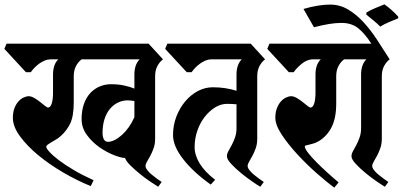

<svg xmlns="http://www.w3.org/2000/svg" viewBox="-38 -839 1845 880"><path d="M578 -497Q578 -543 602 -567H336Q321 -556 310.5 -536.5Q300 -517 300 -490V-370Q300 -307 284 -273.5Q268 -240 241 -216Q230 -206 218 -199Q206 -192 196.5 -186.5Q187 -181 180.5 -176Q174 -171 174 -166Q174 -159 189 -142.5Q204 -126 231.5 -105Q259 -84 299.5 -60Q340 -36 391 -13L378 14Q316 -11 252.5 -48Q189 -85 137.5 -127.5Q86 -170 53.5 -214.5Q21 -259 21 -299Q21 -324 28 -342.5Q35 -361 46 -373.5Q57 -386 70 -392Q83 -398 94 -398Q105 -398 119 -390Q133 -382 145.5 -372Q158 -362 168 -354Q178 -346 182 -346Q193 -346 199 -364.5Q205 -383 205 -414V-497Q205 -543 229 -567H193Q180 -567 167 -561.5Q154 -556 142 -547.5Q130 -539 120 -528.5Q110 -518 103 -508H81L-18 -615L-8 -639H643L709 -567Q694 -556 683.5 -536.5Q673 -517 673 -490V-203Q673 -179 666 -159.5Q659 -140 651 -125Q643 -110 636 -98.5Q629 -87 629 -78Q629 -70 637 -59.5Q645 -49 657 -39Q669 -29 681.5 -20Q694 -11 703 -5L687 17Q676 10 652.5 -5.5Q629 -21 605 -40.5Q581 -60 560.5 -80Q540 -100 535 -115Q518 -115 484.5 -128Q451 -141 418 -164Q385 -187 360.5 -220Q336 -253 336 -293Q336 -332 346.5 -362Q357 -392 375.5 -412Q394 -432 418.5 -442.5Q443 -453 471 -453Q504 -453 531.5 -447Q559 -441 578 -433ZM457 -189Q471 -189 488 -197.5Q505 -206 521.5 -221Q538 -236 552.5 -256.5Q567 -277 578 -302V-376Q560 -379 547 -379Q524 -379 503 -369Q482 -359 466 -340Q450 -321 441 -293Q432 -265 432 -229Q432 -212 438 -200.5Q444 -189 457 -189Z M1141 -203Q1141 -179 1134 -159.5Q1127 -140 1119 -125Q1111 -110 1104 -98.5Q1097 -87 1097 -78Q1097 -70 1105 -59.5Q1113 -49 1125 -39Q1137 -29 1149.5 -20Q1162 -11 1171 -5L1155 17Q1143 10 1117.5 -7.5Q1092 -25 1066.5 -46Q1041 -67 1021.5 -88Q1002 -109 1002 -123Q1002 -134 1009 -146.5Q1016 -159 1024 -174Q1032 -189 1039 -208.5Q1046 -228 1046 -252V-361Q1035 -362 1024.5 -362.5Q1014 -363 1003 -363Q974 -363 947.5 -346.5Q921 -330 900 -303Q879 -276 866.5 -240Q854 -204 854 -165Q854 -128 877 -90Q900 -52 948 -15L928 7Q849 -49 802 -109Q755 -169 755 -220Q755 -265 770.5 -305Q786 -345 811.5 -375Q837 -405 869.5 -422Q902 -439 937 -439Q967 -439 993.5 -435Q1020 -431 1046 -423V-497Q1046 -543 1070 -567H930Q917 -567 904 -561.5Q891 -556 879 -547.5Q867 -539 857 -528.5Q847 -518 840 -508H818L719 -615L729 -639H1111L1177 -567Q1162 -556 1151.5 -536.5Q1141 -517 1141 -490V-203Z M1539 -567Q1524 -556 1513.5 -536.5Q1503 -517 1503 -490V-365Q1503 -298 1482 -256.5Q1461 -215 1423 -192Q1411 -185 1399.5 -181.5Q1388 -178 1379 -176Q1370 -174 1364.5 -172.5Q1359 -171 1359 -168Q1359 -158 1374.5 -138Q1390 -118 1413.5 -94.5Q1437 -71 1464 -46.5Q1491 -22 1514 -3L1494 21Q1460 -4 1413.5 -45Q1367 -86 1325 -131.5Q1283 -177 1253.5 -221.5Q1224 -266 1224 -299Q1224 -324 1231 -342.5Q1238 -361 1249 -373.5Q1260 -386 1273 -392Q1286 -398 1297 -398Q1308 -398 1322 -390Q1336 -382 1348.5 -372Q1361 -362 1371 -354Q1381 -346 1385 -346Q1396 -346 1402 -364.5Q1408 -383 1408 -414V-497Q1408 -543 1432 -567H1392Q1367 -565 1344 -546Q1321 -527 1308 -508H1286L1187 -615L1197 -639H1473Z M1712 -203Q1712 -179 1705 -159.5Q1698 -140 1690 -125Q1682 -110 1675 -98.5Q1668 -87 1668 -78Q1668 -70 1676 -59.5Q1684 -49 1696 -39Q1708 -29 1720.5 -20Q1733 -11 1742 -5L1726 17Q1714 10 1688.5 -7.5Q1663 -25 1637.5 -46Q1612 -67 1592.5 -88Q1573 -109 1573 -123Q1573 -134 1580 -146.5Q1587 -159 1595 -174Q1603 -189 1610 -208.5Q1617 -228 1617 -252V-497Q1617 -543 1641 -567H1443L1421 -639H1664Q1632 -688 1602 -711Q1572 -734 1527 -734Q1501 -734 1470 -729Q1439 -724 1401 -714L1353 -798Q1422 -818 1475 -818Q1519 -818 1556.5 -796Q1594 -774 1626.5 -739Q1659 -704 1689 -658.5Q1719 -613 1748 -567Q1733 -556 1722.5 -536.5Q1712 -517 1712 -490ZM1641 -781Q1658 -792 1681 -801.5Q1704 -811 1724 -819Q1757 -796 1787 -763V-755Q1769 -748 1744.5 -737.5Q1720 -727 1705 -717Q1690 -732 1674 -745Q1658 -758 1641 -772Z"/></svg>

Font: Jaini
Style: Regular
Weight: 400
Designer: Girish Dalvi, Maithili Shingre
Foundry: Ek Type
Version: Version 1.001;PS 1.000;hotconv 16.6.51;makeotf.lib2.5.65220